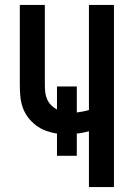

<svg xmlns="http://www.w3.org/2000/svg" viewBox="-20 -755 540 775"><path d="M339 0V-225Q327 -222 314.5 -219.5Q302 -217 290 -216V-126H210V-216Q188 -219 166 -227Q144 -235 125.5 -249Q107 -263 93 -281.5Q79 -300 71.5 -322Q64 -344 62 -367Q60 -390 60 -413V-735H161V-413Q161 -399 162.5 -384Q164 -369 170 -355Q176 -341 186.5 -330.5Q197 -320 210 -313V-406H290V-301Q302 -303 314.5 -305Q327 -307 339 -311V-735H440V0Z"/></svg>

Font: Iosevka SS04 Semibold
Style: Regular
Weight: 600
Monospace: yes
Designer: Belleve Invis
Foundry: Belleve Invis
Version: Version 19.0.0; ttfautohint (v1.8.4)